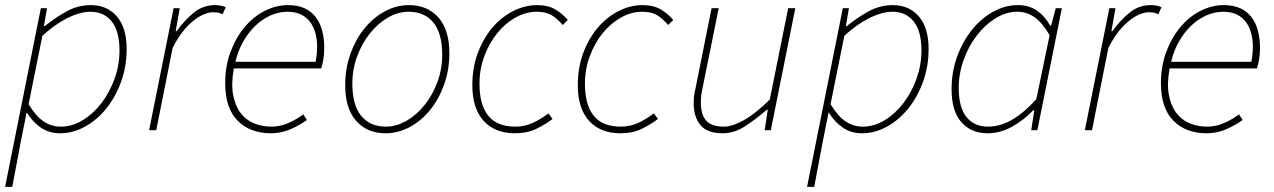

<svg xmlns="http://www.w3.org/2000/svg" viewBox="-20 -510 4991 752"><path d="M84 -68 62 42 28 222H0L140 -478H164L152 -408H156Q195 -440 240 -465Q285 -490 336 -490Q399 -490 437.5 -446Q476 -402 476 -318Q476 -249 454 -189Q432 -129 395.5 -84Q359 -39 312 -13.5Q265 12 216 12Q172 12 139.5 -10.5Q107 -33 86 -68ZM334 -464Q313 -464 289 -457Q265 -450 240.5 -437.5Q216 -425 192 -407.5Q168 -390 146 -370L92 -102Q121 -54 151.5 -34Q182 -14 218 -14Q263 -14 304.5 -39.5Q346 -65 378 -107Q410 -149 429 -202.5Q448 -256 448 -312Q448 -388 417.5 -426Q387 -464 334 -464Z M564 0 660 -478H684L668 -388H672Q702 -430 738.5 -460Q775 -490 822 -490Q831 -490 841.5 -488.5Q852 -487 864 -482L852 -454Q846 -457 838 -459.5Q830 -462 816 -462Q777 -462 733 -425Q689 -388 656 -322L592 0Z M862 -184Q862 -252 883.5 -308.5Q905 -365 939.5 -405.5Q974 -446 1018 -468Q1062 -490 1108 -490Q1146 -490 1173 -477.5Q1200 -465 1217 -442.5Q1234 -420 1242 -389.5Q1250 -359 1250 -322Q1250 -298 1246.5 -277.5Q1243 -257 1238 -242H896Q885 -182 893 -139Q901 -96 922 -68Q943 -40 974.5 -27Q1006 -14 1044 -14Q1077 -14 1109 -28Q1141 -42 1168 -62L1182 -40Q1153 -19 1117 -3.5Q1081 12 1042 12Q959 12 910.5 -37.5Q862 -87 862 -184ZM902 -268H1216Q1219 -283 1220.5 -297Q1222 -311 1222 -328Q1222 -353 1216 -377.5Q1210 -402 1196.5 -421.5Q1183 -441 1160.5 -452.5Q1138 -464 1106 -464Q1072 -464 1039.5 -449.5Q1007 -435 980 -409Q953 -383 932.5 -347Q912 -311 902 -268Z M1490 12Q1418 12 1375 -36.5Q1332 -85 1332 -176Q1332 -243 1353 -300.5Q1374 -358 1408.5 -400Q1443 -442 1488 -466Q1533 -490 1582 -490Q1654 -490 1697 -441.5Q1740 -393 1740 -302Q1740 -235 1719 -177.5Q1698 -120 1663.5 -78Q1629 -36 1584 -12Q1539 12 1490 12ZM1492 -14Q1532 -14 1571.5 -36.5Q1611 -59 1642.5 -98Q1674 -137 1693 -188Q1712 -239 1712 -296Q1712 -379 1677.5 -421.5Q1643 -464 1580 -464Q1539 -464 1500 -441.5Q1461 -419 1429.5 -380Q1398 -341 1379 -290Q1360 -239 1360 -182Q1360 -99 1394.5 -56.5Q1429 -14 1492 -14Z M1996 12Q1919 12 1874.5 -36.5Q1830 -85 1830 -176Q1830 -246 1852 -304Q1874 -362 1910 -403.5Q1946 -445 1991.5 -467.5Q2037 -490 2084 -490Q2125 -490 2152.5 -474.5Q2180 -459 2204 -432L2184 -412Q2161 -439 2139 -451.5Q2117 -464 2082 -464Q2040 -464 1999.5 -441.5Q1959 -419 1927.5 -380Q1896 -341 1877 -290Q1858 -239 1858 -182Q1858 -99 1892.5 -56.5Q1927 -14 1998 -14Q2036 -14 2068.5 -29.5Q2101 -45 2128 -66L2144 -44Q2118 -24 2082 -6Q2046 12 1996 12Z M2409 12Q2332 12 2287.5 -36.5Q2243 -85 2243 -176Q2243 -246 2265 -304Q2287 -362 2323 -403.5Q2359 -445 2404.5 -467.5Q2450 -490 2497 -490Q2538 -490 2565.5 -474.5Q2593 -459 2617 -432L2597 -412Q2574 -439 2552 -451.5Q2530 -464 2495 -464Q2453 -464 2412.5 -441.5Q2372 -419 2340.5 -380Q2309 -341 2290 -290Q2271 -239 2271 -182Q2271 -99 2305.5 -56.5Q2340 -14 2411 -14Q2449 -14 2481.5 -29.5Q2514 -45 2541 -66L2557 -44Q2531 -24 2495 -6Q2459 12 2409 12Z M3095 -478 2999 0H2975L2987 -80H2983Q2938 -41 2896.5 -14.5Q2855 12 2811 12Q2749 12 2723 -20.5Q2697 -53 2697 -104Q2697 -122 2698.5 -134.5Q2700 -147 2705 -168L2767 -478H2795L2733 -172Q2728 -149 2726.5 -136Q2725 -123 2725 -108Q2725 -61 2746 -37.5Q2767 -14 2815 -14Q2848 -14 2893 -39Q2938 -64 2995 -120L3067 -478Z M3225 -68 3203 42 3169 222H3141L3281 -478H3305L3293 -408H3297Q3336 -440 3381 -465Q3426 -490 3477 -490Q3540 -490 3578.5 -446Q3617 -402 3617 -318Q3617 -249 3595 -189Q3573 -129 3536.5 -84Q3500 -39 3453 -13.5Q3406 12 3357 12Q3313 12 3280.5 -10.5Q3248 -33 3227 -68ZM3475 -464Q3454 -464 3430 -457Q3406 -450 3381.5 -437.5Q3357 -425 3333 -407.5Q3309 -390 3287 -370L3233 -102Q3262 -54 3292.5 -34Q3323 -14 3359 -14Q3404 -14 3445.5 -39.5Q3487 -65 3519 -107Q3551 -149 3570 -202.5Q3589 -256 3589 -312Q3589 -388 3558.5 -426Q3528 -464 3475 -464Z M3847 12Q3784 12 3745.5 -31.5Q3707 -75 3707 -160Q3707 -229 3729 -289Q3751 -349 3787.5 -394Q3824 -439 3870.5 -464.5Q3917 -490 3967 -490Q4011 -490 4042 -468Q4073 -446 4093 -410H4097L4115 -478H4139L4043 0H4019L4031 -78H4027Q3989 -39 3943.5 -13.5Q3898 12 3847 12ZM3849 -14Q3899 -14 3946.5 -42.5Q3994 -71 4039 -122L4091 -372Q4062 -422 4031.5 -443Q4001 -464 3965 -464Q3920 -464 3878.5 -438Q3837 -412 3805 -370Q3773 -328 3754 -274.5Q3735 -221 3735 -166Q3735 -89 3765.5 -51.5Q3796 -14 3849 -14Z M4229 0 4325 -478H4349L4333 -388H4337Q4367 -430 4403.5 -460Q4440 -490 4487 -490Q4496 -490 4506.5 -488.5Q4517 -487 4529 -482L4517 -454Q4511 -457 4503 -459.5Q4495 -462 4481 -462Q4442 -462 4398 -425Q4354 -388 4321 -322L4257 0Z M4527 -184Q4527 -252 4548.5 -308.5Q4570 -365 4604.5 -405.5Q4639 -446 4683 -468Q4727 -490 4773 -490Q4811 -490 4838 -477.5Q4865 -465 4882 -442.5Q4899 -420 4907 -389.5Q4915 -359 4915 -322Q4915 -298 4911.5 -277.5Q4908 -257 4903 -242H4561Q4550 -182 4558 -139Q4566 -96 4587 -68Q4608 -40 4639.5 -27Q4671 -14 4709 -14Q4742 -14 4774 -28Q4806 -42 4833 -62L4847 -40Q4818 -19 4782 -3.5Q4746 12 4707 12Q4624 12 4575.5 -37.5Q4527 -87 4527 -184ZM4567 -268H4881Q4884 -283 4885.5 -297Q4887 -311 4887 -328Q4887 -353 4881 -377.5Q4875 -402 4861.5 -421.5Q4848 -441 4825.5 -452.5Q4803 -464 4771 -464Q4737 -464 4704.5 -449.5Q4672 -435 4645 -409Q4618 -383 4597.5 -347Q4577 -311 4567 -268Z"/></svg>

Font: TypoPRO Source Sans Pro
Style: Italic
Weight: 200
Italic angle: -11°
Designer: Paul D. Hunt
Foundry: Adobe Systems Incorporated
Version: Version 1.075;PS 2.000;hotconv 1.0.86;makeotf.lib2.5.63406